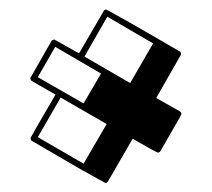

<svg xmlns="http://www.w3.org/2000/svg" viewBox="-20 -808 457 414"><path d="M207.5 -413.6Q206.1 -413.6 159.7 -439.9H159.2L49.3 -503.9Q45.9 -505.9 45.9 -510.3Q45.9 -511.7 99.6 -604L48.8 -633.3Q45.4 -635.3 45.4 -639.6Q90.8 -719.7 91.8 -720.7Q92.8 -721.7 97.2 -722.7L99.1 -722.2V-721.7L150.4 -692.9L203.6 -784.2V-784.7Q204.1 -785.6 208 -787.6Q211.9 -787.6 367.2 -697.3Q368.2 -696.8 368.7 -696.5Q369.1 -696.3 369.4 -695.8Q369.6 -695.3 370.6 -690.9Q370.1 -689.5 316.9 -596.7L367.7 -567.9Q371.1 -565.9 371.1 -561.5Q371.1 -560.1 325.7 -481.9Q323.7 -479 320.3 -479Q317.9 -479 266.1 -508.8L212.9 -417Q210.9 -413.6 207.5 -413.6ZM260.7 -628.9 310.1 -714.4 211.4 -772 162.1 -686ZM160.2 -585 197.8 -649.4 99.1 -707 61.5 -641.6ZM160.2 -455.1 210 -540.5 110.8 -597.7 61.5 -512.2Z"/></svg>

Font: 3D Isometric
Style: Bold
Weight: 700
Designer: GGBotNet
Foundry: GGBotNet
Version: 1.14